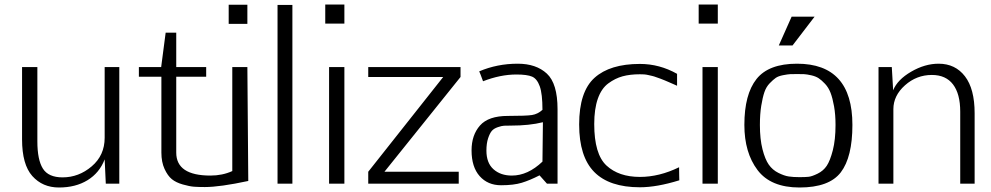

<svg xmlns="http://www.w3.org/2000/svg" viewBox="-20 -816 4403 853"><path d="M146 -518V-188Q146 -106 170.5 -67Q195 -28 258 -28Q330 -28 387.5 -77Q445 -126 445 -204V-518H510V0H450L445 -108Q422 -48 369 -15.5Q316 17 242 17Q169 17 123.5 -34Q78 -85 78 -197V-518Z M1012 -56V-518H1079L1083 -12Q957 15 890 15Q861 15 841.5 13.5Q822 12 792 3.5Q762 -5 743.5 -20Q725 -35 711 -65.5Q697 -96 697 -138V-475H597V-518H696L716 -671H763V-518H896V-475H763V-138Q763 -36 915 -36Q968 -36 1012 -56ZM1079 -710H996V-795H1079Z M1279 0H1213V-794H1279Z M1510 -711H1425V-796H1510ZM1442 0V-518H1510V0Z M1688 -53H2018V0H1616V-53L1949 -474H1616V-518H2026V-474Z M2390 -98 2392 -273Q2332 -258 2250 -258Q2230 -258 2219.5 -257.5Q2209 -257 2191.5 -251Q2174 -245 2165 -234.5Q2156 -224 2148.5 -201.5Q2141 -179 2141 -147Q2141 -92 2172.5 -64Q2204 -36 2254 -36Q2325 -36 2390 -98ZM2457 -331V0H2410L2377 -37Q2334 -15 2298 -4Q2262 7 2206 7Q2147 7 2111 -33.5Q2075 -74 2075 -148Q2075 -216 2112.5 -258.5Q2150 -301 2236 -301Q2318 -301 2343.5 -305Q2369 -309 2390 -328Q2390 -399 2378 -432.5Q2366 -466 2344 -475.5Q2322 -485 2274 -485Q2203 -485 2126 -455Q2113 -491 2109 -499Q2189 -533 2280 -533Q2362 -533 2409.5 -489Q2457 -445 2457 -331Z M2823 -30Q2909 -30 2997 -73Q2997 -53 2997.5 -35.5Q2998 -18 2998 -15Q2898 16 2823 16Q2687 16 2620 -52Q2553 -120 2553 -263Q2553 -409 2621.5 -470.5Q2690 -532 2823 -532Q2910 -532 2988 -488V-435Q2986 -436 2970 -443Q2954 -450 2950.5 -451.5Q2947 -453 2933 -459Q2919 -465 2914 -466.5Q2909 -468 2897 -472.5Q2885 -477 2878 -478.5Q2871 -480 2860.5 -482.5Q2850 -485 2841 -485.5Q2832 -486 2823 -486Q2779 -486 2746 -477Q2713 -468 2682.5 -445.5Q2652 -423 2636 -377.5Q2620 -332 2620 -265Q2620 -131 2674.5 -80.5Q2729 -30 2823 -30Z M3169 -711H3084V-796H3169ZM3101 0V-518H3169V0Z M3356 -261Q3356 -198 3367.5 -153Q3379 -108 3395.5 -84.5Q3412 -61 3438 -48Q3464 -35 3484 -32Q3504 -29 3532 -29Q3557 -29 3572 -30.5Q3587 -32 3612.5 -44.5Q3638 -57 3653 -79.5Q3668 -102 3680 -148.5Q3692 -195 3692 -261Q3692 -307 3685.5 -343.5Q3679 -380 3670 -403.5Q3661 -427 3645.5 -443.5Q3630 -460 3617 -468.5Q3604 -477 3584 -481.5Q3564 -486 3552.5 -486.5Q3541 -487 3521 -487Q3500 -487 3490 -486.5Q3480 -486 3459 -482Q3438 -478 3426.5 -470Q3415 -462 3399.5 -446Q3384 -430 3376 -406.5Q3368 -383 3362 -346Q3356 -309 3356 -261ZM3521 -533Q3767 -533 3767 -261Q3767 -118 3715.5 -50.5Q3664 17 3532 17Q3404 17 3345.5 -60.5Q3287 -138 3287 -261Q3287 -397 3341 -465Q3395 -533 3521 -533ZM3497 -742H3599L3501 -614H3440Z M4246 0V-320Q4246 -399 4214 -441Q4182 -483 4120 -483Q4052 -483 4000.5 -437Q3949 -391 3949 -331V0H3883V-518H3942L3948 -415Q3967 -462 4028 -497.5Q4089 -533 4150 -533Q4224 -533 4267 -477Q4310 -421 4310 -313V0Z"/></svg>

Font: Afta sans
Style: Regular
Weight: 400
Designer: par.qink
Foundry: Oriol Esparraguera Font
Version: Version 1.000